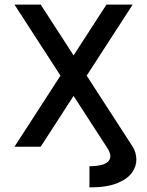

<svg xmlns="http://www.w3.org/2000/svg" viewBox="-20 -638 640 835"><path d="M369 177V85Q403 85 427.5 77.5Q452 70 458.5 51Q465 32 443 0H557Q572 24 573 54Q574 84 554.5 112Q535 140 490 158.5Q445 177 369 177ZM443 0 43 -618H157L557 0ZM43 0 443 -618H557L157 0Z"/></svg>

Font: Victor Mono Thin
Style: Regular
Weight: 100
Monospace: yes
Designer: Rune Bjørnerås
Version: Version 1.561;gftools[0.9.30]